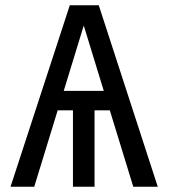

<svg xmlns="http://www.w3.org/2000/svg" viewBox="-20 -709 640 729"><path d="M486 0H579L355 -689H245L20 0H110L199 -290H257V0H339V-290H397ZM222 -364 298 -612 374 -364Z"/></svg>

Font: FiraMono Nerd Font
Style: Regular
Weight: 400
Designer: Carrois Corporate & Edenspiekermann AG
Foundry: Carrois Corporate GbR & Edenspiekermann AG
Version: Version 003.206;Nerd Fonts 3.3.0